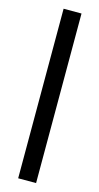

<svg xmlns="http://www.w3.org/2000/svg" viewBox="-125 -837 453 875"><g transform="rotate(15 102.0 -400.0)"><path d="M59.9 0V-800H144.4V0Z"/></g></svg>

Font: Big Shoulders Text SC Thin
Style: Regular
Weight: 100
Designer: Patric King
Foundry: XO Type Co
Version: Version 2.002